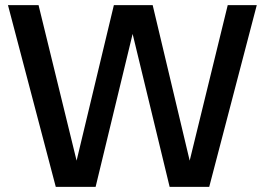

<svg xmlns="http://www.w3.org/2000/svg" viewBox="-20 -727 1030 747"><path d="M197 0 11 -707H130L278 -102L423 -707H574L718 -102L866 -707H979L794 0H640L496 -595L352 0Z"/></svg>

Font: Onest Medium
Style: Regular
Weight: 500
Designer: Dmitri Voloshin, Andrey Kudryavtsev
Foundry: Dmitri Voloshin, Andrey Kudryavtsev
Version: Version 1.000;gftools[0.9.33]